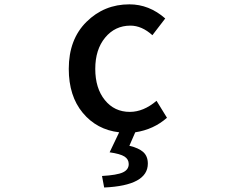

<svg xmlns="http://www.w3.org/2000/svg" viewBox="-20 -584 1040 863"><path d="M587.9 10.7 561.5 71.3Q603.5 81.1 624 99.6Q644.5 118.2 644.5 151.4Q644.5 250 448.2 258.8L438.5 207Q505.9 203.1 532.2 190.9Q558.6 178.7 558.6 153.3Q558.6 131.8 539.6 119.6Q520.5 107.4 472.7 100.6L515.6 10.7Q415 -1 352.1 -76.7Q289.1 -152.3 289.1 -274.4Q289.1 -407.2 368.7 -485.8Q448.2 -564.5 561.5 -564.5Q650.4 -564.5 722.7 -501L665 -425.8Q617.2 -468.8 566.4 -468.8Q497.1 -468.8 452.6 -415Q408.2 -361.3 408.2 -274.4Q408.2 -187.5 451.2 -134.3Q494.1 -81.1 563.5 -81.1Q625 -81.1 683.6 -130.9L730.5 -54.7Q670.9 -2 587.9 10.7Z"/></svg>

Font: GenEi Gothic M SemiBold
Style: Regular
Weight: 500
Designer: o_tamon (Modified); [Source Han Sans]
Ryoko NISHIZUKA  (kana & ideographs); Paul D. Hunt (Latin, Greek & Cyrillic); Wenl
Version: Version 1.1a;Original Version 1.004